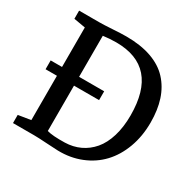

<svg xmlns="http://www.w3.org/2000/svg" viewBox="-166 -918 1097 1094"><g transform="rotate(30 383.0 -371.0)"><path d="M56.2 -358.4V-416.5H130.9V-676.3L54.7 -689.5V-743.2H186.5Q214.8 -743.2 272 -746.8Q329.1 -750.5 361.8 -750.5Q456.5 -750.5 527.1 -725.6Q597.7 -700.7 641.1 -653.3Q684.6 -606 705.6 -541.5Q726.6 -477.1 726.6 -394.5Q726.6 -304.2 698.5 -228Q670.4 -151.9 620.8 -99.4Q571.3 -46.9 501 -18.6Q430.7 9.8 348.1 7.8Q327.1 7.3 271.2 3.7Q215.3 0 188 0H48.8V-53.7L130.9 -66.9V-358.4ZM243.2 -686.5V-416.5H408.2V-358.4H243.2V-60.1Q279.3 -49.3 359.9 -51.3Q413.6 -52.7 458.5 -73.7Q503.4 -94.7 536.9 -134Q570.3 -173.3 588.9 -234.4Q607.4 -295.4 607.4 -372.6Q607.4 -692.4 328.6 -692.4Q287.1 -692.4 243.2 -686.5Z"/></g></svg>

Font: HaufeMerriweather
Style: Regular
Weight: 400
Designer: Eben Sorkin ( eben@eyebytes.com )
Foundry: Eben Sorkin
Version: Version 1.56